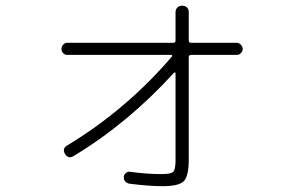

<svg xmlns="http://www.w3.org/2000/svg" viewBox="-20 -638 1040 667"><path d="M212.9 -447.3Q205.1 -447.3 199.2 -453.6Q193.4 -460 193.4 -467.8Q193.4 -475.6 199.2 -482.4Q205.1 -489.3 212.9 -489.3H582Q589.8 -489.3 589.8 -497.1V-595.7Q589.8 -605.5 596.2 -611.8Q602.5 -618.2 612.8 -618.2Q623 -618.2 629.4 -612.3Q635.7 -606.4 635.7 -595.7V-497.1Q635.7 -489.3 644.5 -489.3H802.7Q810.5 -489.3 816.9 -482.4Q823.2 -475.6 823.2 -467.8Q823.2 -460 816.9 -453.6Q810.5 -447.3 802.7 -447.3H644.5Q635.7 -447.3 635.7 -439.5V-83Q635.7 -26.4 618.7 -8.8Q601.6 8.8 544.9 8.8Q497.1 8.8 428.7 0Q419.9 -2 414.6 -8.3Q409.2 -14.6 410.2 -24.4Q411.1 -32.2 418 -37.6Q424.8 -43 432.6 -41Q491.2 -33.2 542 -33.2Q574.2 -33.2 582 -41.5Q589.8 -49.8 589.8 -82V-383.8Q589.8 -385.7 587.9 -386.2Q585.9 -386.7 584 -384.8Q424.8 -210 235.4 -95.7Q217.8 -85 206.1 -102.5Q195.3 -121.1 211.9 -131.8Q418 -255.9 576.2 -440.4Q581.1 -447.3 574.2 -447.3Z"/></svg>

Font: Rounded-X Mgen+ 2m light
Style: Regular
Weight: 200
Designer: [Source Han Sans]
Ryoko NISHIZUKA  (kana & ideographs); Paul D. Hunt (Latin, Greek & Cyrillic); Wenlong ZHANG  (bopomofo
Version: Version 1.059.20150602